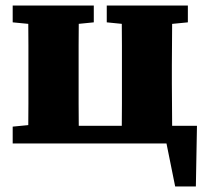

<svg xmlns="http://www.w3.org/2000/svg" viewBox="-20 -520 756 696"><path d="M82 0Q82 -30 82.5 -67.5Q83 -105 83 -144Q83 -183 83 -217V-283Q83 -317 83 -356Q83 -395 82.5 -433Q82 -471 82 -500H266Q266 -471 265.5 -433Q265 -395 265 -356Q265 -317 265 -283V-217Q265 -183 265 -144Q265 -105 265.5 -67.5Q266 -30 266 0ZM421 0Q421 -30 421.5 -67.5Q422 -105 422 -144Q422 -183 422 -217V-283Q422 -317 422 -356Q422 -395 421.5 -433Q421 -471 421 -500H605Q604 -471 604 -433Q604 -395 603.5 -356Q603 -317 603 -283V-217Q603 -183 603.5 -144Q604 -105 604 -67.5Q604 -30 605 0ZM615 156 574 -47 636 0H213V-64H694L690 156ZM26 -439V-500H320V-439L220 -429H129ZM367 -439V-500H661V-439L559 -429H467ZM26 0V-61L129 -71H158V0Z"/></svg>

Font: Source Serif 4 ExtraBold
Style: Regular
Weight: 800
Designer: Frank Grießhammer
Foundry: Adobe Systems Incorporated
Version: Version 4.004;hotconv 1.0.116;makeotfexe 2.5.65601